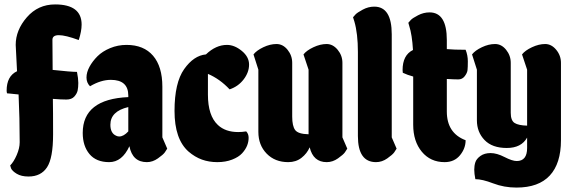

<svg xmlns="http://www.w3.org/2000/svg" viewBox="-20 -733 2588 868"><path d="M219 -286Q220 -234 220 -126Q220 -18 192.5 23.5Q165 65 109 65Q76 65 55.5 52.5Q35 40 30 28L26 15Q42 -1 55.5 -32Q69 -63 69 -90Q69 -199 64 -306Q55 -307 43.5 -308Q32 -309 24.5 -310Q17 -311 12 -311Q10 -316 10 -323Q10 -389 57 -411Q51 -527 51 -530Q51 -597 101.5 -655Q152 -713 229 -713Q349 -713 349 -622Q349 -592 336 -552Q276 -574 246 -574Q217 -574 217 -553L218 -417Q301 -408 328 -408Q334 -378 334 -358Q334 -338 331 -324Q328 -310 316 -296.5Q304 -283 280 -283Q256 -283 219 -286Z M560 -301Q560 -372 481 -372Q436 -372 387 -343Q371 -359 371 -382.5Q371 -406 384.5 -431Q398 -456 420.5 -478.5Q443 -501 478 -515.5Q513 -530 552 -530Q630 -530 672 -481Q714 -432 714 -341V-112L736 -61Q732 -54 725 -44Q718 -34 694 -17Q670 0 644 0Q579 0 565 -72Q532 0 473.5 0Q415 0 384.5 -36.5Q354 -73 354 -132Q354 -285 560 -294ZM506 -119Q512 -116 519 -116Q539 -116 560 -139V-249Q479 -230 479 -169Q479 -130 506 -119Z M832 -48Q769 -104 769 -231.5Q769 -359 812.5 -420.5Q856 -482 911 -487Q956 -530 1006 -530Q1040 -530 1073 -503Q1106 -476 1106 -441Q1106 -406 1081.5 -374Q1057 -342 1018 -329Q974 -376 920 -399V-305Q920 -210 965 -168Q999 -136 1057 -136Q1074 -136 1093 -139Q1104 -128 1104 -110Q1104 -92 1097 -74.5Q1090 -57 1074.5 -40Q1059 -23 1029.5 -11.5Q1000 0 962.5 0Q925 0 893 -11.5Q861 -23 832 -48Z M1528 -112 1550 -61Q1546 -54 1539 -44Q1532 -34 1508 -17Q1484 0 1457 0Q1396 0 1380 -67Q1368 -39 1343 -19.5Q1318 0 1283 0Q1223 0 1185.5 -38.5Q1148 -77 1148 -137V-418L1126 -487Q1140 -505 1170.5 -519.5Q1201 -534 1230 -534Q1259 -534 1280 -508Q1301 -482 1301 -449V-206Q1301 -163 1314.5 -145Q1328 -127 1375 -126V-418L1352 -487Q1366 -505 1397 -519.5Q1428 -534 1456.5 -534Q1485 -534 1506.5 -508Q1528 -482 1528 -449Z M1598 -498Q1598 -581 1582 -636L1576 -655Q1580 -660 1587.5 -668Q1595 -676 1620 -689.5Q1645 -703 1672 -703Q1751 -703 1751 -578V-112L1773 -61Q1769 -54 1762 -44Q1755 -34 1731 -17Q1707 0 1680 0Q1598 0 1598 -118Z M2000 -376V-229Q2000 -131 2085 -99Q2085 -62 2059.5 -31Q2034 0 1990 0Q1926 0 1887 -47Q1848 -94 1848 -169V-387Q1822 -394 1801 -404L1800 -416Q1800 -484 1847 -507Q1843 -576 1830 -616L1826 -630Q1830 -635 1837.5 -643Q1845 -651 1870 -664Q1895 -677 1922 -677Q2000 -677 2000 -552V-511Q2032 -508 2085 -508Q2095 -483 2095 -455.5Q2095 -428 2093.5 -415.5Q2092 -403 2081 -388.5Q2070 -374 2052 -374Q2034 -374 2000 -376Z M2316 -5Q2363 -5 2363 -64V-111Q2337 -64 2271 -64Q2205 -64 2170.5 -100Q2136 -136 2136 -189V-418L2114 -487Q2128 -505 2158.5 -519.5Q2189 -534 2218 -534Q2247 -534 2268 -508Q2289 -482 2289 -449V-223Q2289 -188 2306.5 -177Q2324 -166 2363 -165V-418L2340 -487Q2354 -505 2385 -519.5Q2416 -534 2444.5 -534Q2473 -534 2494.5 -508Q2516 -482 2516 -449V-99Q2516 6 2465.5 60.5Q2415 115 2315 115Q2259 115 2209.5 96Q2160 77 2129 77Q2124 52 2124 34Q2124 16 2129 0.5Q2134 -15 2152 -28Q2170 -41 2198 -41Q2226 -41 2261 -23Q2296 -5 2316 -5Z"/></svg>

Font: Chela One Cyrilic
Style: Regular
Weight: 400
Designer: Miguel Hernandez
Foundry: LatinoType
Version: Version 1.001